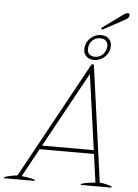

<svg xmlns="http://www.w3.org/2000/svg" viewBox="-96 -1067 803 1116"><g transform="rotate(5 306.0 -509.0)"><path d="M615 -1008Q615 -1001 610 -993.5Q605 -986 595 -981L462 -909L457 -919L577 -1006Q592 -1018 605 -1018Q615 -1018 615 -1008ZM370 -787Q370 -826 397.5 -852Q425 -878 461 -878Q488 -878 505 -862Q522 -846 522 -821Q522 -782 494.5 -756Q467 -730 431 -730Q404 -730 387 -746Q370 -762 370 -787ZM391 -789Q391 -770 403 -759.5Q415 -749 435 -749Q459 -749 476.5 -764Q494 -779 500 -804Q502 -814 502 -818Q502 -837 490 -848Q478 -859 457 -859Q429 -859 410 -840Q391 -821 391 -789ZM527 -23Q572 -18 598 -6L597 0H418L419 -6Q441 -15 502 -21L479 -186H162L72 -21Q129 -15 150 -6L149 0H-31L-30 -6Q1 -18 47 -23L420 -704H433ZM476 -208 415 -647 174 -208Z"/></g></svg>

Font: Trirong Thin
Style: Italic
Weight: 250
Italic angle: -12°
Designer: Katatrad Team
Foundry: CadsonDemak
Version: Version 1.001